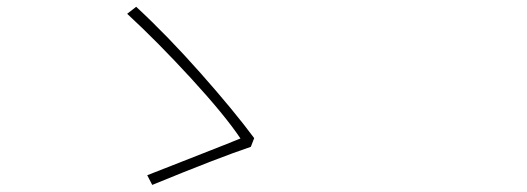

<svg xmlns="http://www.w3.org/2000/svg" viewBox="-20 -636 1540 561"><path d="M712.9 -207Q620.1 -175.8 424.8 -95.7L410.2 -124Q437.5 -134.8 545.9 -177.2Q654.3 -219.7 682.6 -231.4Q636.7 -299.8 539.1 -406.2Q441.4 -512.7 351.6 -595.7L377.9 -616.2Q469.7 -531.2 566.9 -421.4Q664.1 -311.5 722.7 -232.4Z"/></svg>

Font: Bpmf Zihi Sans ExtraLight
Style: ExtraLight
Weight: 250
Foundry: But Ko
Version: Version 1.320